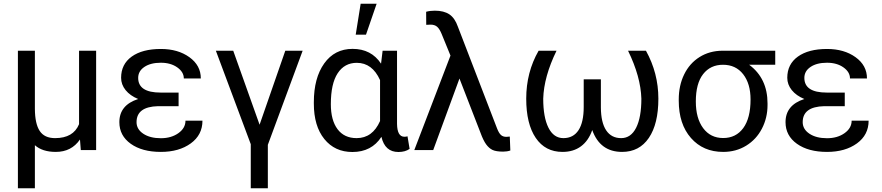

<svg xmlns="http://www.w3.org/2000/svg" viewBox="-20 -798 4688 1021"><path d="M165.5 -528.3V-219.2Q166 -139.6 191.2 -101.6Q216.3 -63.5 272.9 -63.5Q370.1 -63.5 400.4 -137.7V-528.3H491.2V0H409.7L405.3 -56.2Q359.9 9.8 276.9 9.8Q205.1 9.8 165.5 -25.9V203.1H75.2V-528.3Z M706.1 -148.4Q706.1 -110.8 741.9 -86.9Q777.8 -63 835.4 -63Q890.6 -63 928.5 -89.8Q966.3 -116.7 966.3 -156.2H1056.6Q1056.6 -80.6 994.4 -35.4Q932.1 9.8 835.4 9.8Q735.8 9.8 675.3 -33.4Q614.7 -76.7 614.7 -148.4Q614.7 -239.3 714.8 -271.5Q671.9 -289.1 647.9 -318.8Q624 -348.6 624 -384.3Q624 -456.5 680.4 -497.1Q736.8 -537.6 835.4 -537.6Q926.3 -537.6 987.1 -493.9Q1047.9 -450.2 1047.9 -380.9H957.5Q957.5 -415 922.6 -439.7Q887.7 -464.4 835.4 -464.4Q780.8 -464.4 747.8 -442.1Q714.8 -419.9 714.8 -383.8Q714.8 -305.7 834 -305.7H929.7V-233.4H820.3Q706.1 -230.5 706.1 -148.4Z M1360.4 -134.8 1497.1 -528.3H1589.4L1404.3 -27.8V203.1H1313.5V-31.2L1127.9 -528.3H1220.2Z M2091.3 -528.3V-139.2Q2092.3 -70.8 2130.4 -70.8Q2139.6 -70.8 2147 -73.2L2158.2 -6.3Q2134.8 10.3 2098.6 10.3Q2026.9 10.3 2008.3 -70.3Q1956.1 10.3 1854 10.3Q1760.3 10.3 1704.6 -58.8Q1648.9 -127.9 1648.9 -247.1V-254.4Q1648.9 -383.3 1704.1 -460.7Q1759.3 -538.1 1855 -538.1Q1954.1 -538.1 2006.3 -459.5L2014.6 -528.3ZM1739.3 -244.1Q1739.3 -158.7 1774.9 -111.1Q1810.5 -63.5 1876.5 -63.5Q1960.9 -63.5 2001 -154.3V-372.1Q1959.5 -463.9 1877.4 -463.9Q1812 -463.9 1775.6 -408.4Q1739.3 -353 1739.3 -244.1ZM1897.9 -778.3H1982.9L1926.3 -613.8H1871.6Z M2292.5 -741.2Q2340.3 -741.2 2369.6 -721.7Q2398.9 -702.1 2415 -655.8L2623.5 -114.3Q2633.3 -89.4 2644.3 -79.8Q2655.3 -70.3 2672.4 -70.3L2690.9 -71.8L2693.8 2.4Q2676.3 8.3 2655.8 8.3Q2618.2 8.3 2599.1 -0.7Q2580.1 -9.8 2564.9 -30.8Q2549.8 -51.8 2535.6 -90.8L2423.3 -380.4L2283.7 0H2183.1L2375.5 -502.4L2328.6 -617.2Q2317.4 -644.5 2304.4 -655.8Q2291.5 -667 2269.5 -667L2246.6 -666L2246.1 -735.4Q2266.6 -741.2 2292.5 -741.2Z M2939.5 -528.3Q2872.1 -390.1 2868.7 -273.4Q2868.7 -174.3 2896.5 -118.9Q2924.3 -63.5 2976.1 -63.5Q3028.8 -63.5 3056.4 -105.7Q3084 -147.9 3084 -229V-376H3175.3V-226.6Q3175.8 -146.5 3203.4 -105Q3231 -63.5 3283.2 -63.5Q3335 -63.5 3362.8 -118.7Q3390.6 -173.8 3390.6 -273.4Q3387.2 -390.1 3319.8 -528.3H3415Q3481 -409.2 3481 -273.4Q3481 -139.2 3430.4 -64.7Q3379.9 9.8 3288.1 9.8Q3170.9 9.8 3129.4 -106.4Q3109.4 -49.3 3069.3 -19.8Q3029.3 9.8 2971.2 9.8Q2879.4 9.8 2828.9 -64.7Q2778.3 -139.2 2778.3 -273.4Q2778.3 -413.6 2844.2 -528.3Z M4102.5 -453.6H3963.9Q4061.5 -381.3 4061.5 -248V-239.7Q4061.5 -171.4 4031.7 -114Q4002 -56.6 3948 -23.4Q3894 9.8 3825.7 9.8Q3719.2 9.8 3654.3 -64.2Q3589.4 -138.2 3589.4 -262.7V-269Q3589.4 -343.3 3618.2 -402.3Q3647 -461.4 3700 -494.6Q3752.9 -527.8 3821.3 -528.3H4102.5ZM3680.2 -258.3Q3680.2 -168.9 3719.2 -116.5Q3758.3 -64 3825.7 -64Q3893.6 -64 3932.4 -116.9Q3971.2 -169.9 3971.2 -269Q3971.2 -353 3931.9 -403.3Q3892.6 -453.6 3824.7 -453.6Q3757.8 -453.6 3719 -403.8Q3680.2 -354 3680.2 -258.3Z M4248.5 -148.4Q4248.5 -110.8 4284.4 -86.9Q4320.3 -63 4377.9 -63Q4433.1 -63 4470.9 -89.8Q4508.8 -116.7 4508.8 -156.2H4599.1Q4599.1 -80.6 4536.9 -35.4Q4474.6 9.8 4377.9 9.8Q4278.3 9.8 4217.8 -33.4Q4157.2 -76.7 4157.2 -148.4Q4157.2 -239.3 4257.3 -271.5Q4214.4 -289.1 4190.4 -318.8Q4166.5 -348.6 4166.5 -384.3Q4166.5 -456.5 4222.9 -497.1Q4279.3 -537.6 4377.9 -537.6Q4468.8 -537.6 4529.5 -493.9Q4590.3 -450.2 4590.3 -380.9H4500Q4500 -415 4465.1 -439.7Q4430.2 -464.4 4377.9 -464.4Q4323.2 -464.4 4290.3 -442.1Q4257.3 -419.9 4257.3 -383.8Q4257.3 -305.7 4376.5 -305.7H4472.2V-233.4H4362.8Q4248.5 -230.5 4248.5 -148.4Z"/></svg>

Font: RobotoInd
Style: Regular
Weight: 400
Designer: Google
Version: Version 2.001101; 2014